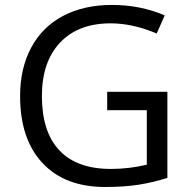

<svg xmlns="http://www.w3.org/2000/svg" viewBox="-20 -744 768 774"><path d="M412.1 -374H654.8V-26.9Q598.1 -8.8 539.6 0.5Q481 9.8 403.8 9.8Q241.7 9.8 151.4 -86.7Q61 -183.1 61 -356.9Q61 -468.3 105.7 -552Q150.4 -635.7 234.4 -679.9Q318.4 -724.1 431.2 -724.1Q545.4 -724.1 644 -682.1L611.8 -608.9Q515.1 -649.9 425.8 -649.9Q295.4 -649.9 222.2 -572.3Q148.9 -494.6 148.9 -356.9Q148.9 -212.4 219.5 -137.7Q290 -63 426.8 -63Q501 -63 571.8 -80.1V-299.8H412.1Z"/></svg>

Font: f0_51640 
Style: Regular
Weight: 400
Foundry: Ascender Corporation
Version: Version 1.10